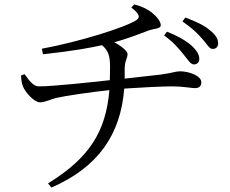

<svg xmlns="http://www.w3.org/2000/svg" viewBox="-20 -791 1040 867"><path d="M809 -545C829 -521 840 -500 856 -500C869 -500 880 -509 880 -525C880 -544 869 -563 845 -585C820 -607 783 -629 734 -648L721 -631C763 -601 788 -571 809 -545ZM893 -616C915 -592 925 -570 940 -570C956 -570 965 -580 965 -595C965 -615 954 -634 927 -655C903 -676 867 -693 817 -712L804 -694C847 -665 871 -641 893 -616ZM75 -450C76 -428 79 -410 84 -400C95 -373 135 -329 160 -329C185 -329 206 -342 235 -349C273 -358 395 -376 474 -384C458 -197 384 -78 197 37L212 56C426 -37 525 -186 541 -391C613 -396 713 -401 757 -401C807 -401 844 -393 860 -393C882 -393 889 -404 889 -420C889 -449 833 -469 793 -469C773 -469 767 -463 704 -454L543 -436V-478C543 -519 556 -527 556 -547C556 -560 527 -584 496 -600C550 -615 598 -633 650 -653C674 -662 706 -660 706 -677C706 -695 685 -719 668 -732C652 -746 626 -761 586 -771L573 -757C612 -727 613 -712 597 -701C549 -668 341 -603 169 -571L174 -546C313 -561 387 -575 441 -587C471 -560 476 -537 477 -493L476 -429C395 -420 220 -401 156 -401C130 -401 113 -426 91 -456Z"/></svg>

Font: Harano Aji Mincho KR
Style: Regular
Weight: 400
Foundry: Masamichi Hosoda
Version: HaranoAjiMinchoKR-Regular version 20230610;ttx 4.39.4